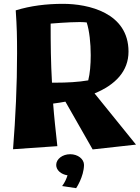

<svg xmlns="http://www.w3.org/2000/svg" viewBox="-20 -756 732 1001"><path d="M650 -487C650 -690 440 -736 309 -736C222 -736 140 -726 62 -702C68 -614 69 -566 69 -478C69 -311 61 -144 48 22L279 6C270 -76 262 -149 257 -216C279 -219 301 -222 321 -226L463 23L689 -2L473 -269C582 -314 650 -385 650 -487ZM244 -633C244 -633 337 -641 396 -641C411 -641 423 -640 432 -639C446 -596 453 -531 453 -468C453 -419 449 -372 440 -337C388 -328 328 -325 271 -325H251C245 -430 244 -526 244 -633ZM418 104C418 73 386 48 346 48C306 48 273 73 273 104C273 131 298 153 332 158C327 174 319 194 304 214L377 225C377 225 417 166 418 104Z"/></svg>

Font: Galindo
Style: Regular
Weight: 400
Designer: Astigmatic (AOETI)
Foundry: Astigmatic (AOETI)
Version: Version 1.000